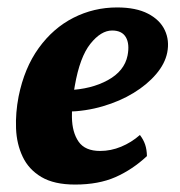

<svg xmlns="http://www.w3.org/2000/svg" viewBox="-20 -487 485 516"><path d="M181.6 9Q125.6 9 91.4 -11.2Q57.2 -31.4 41 -65.7Q24.7 -100 23.1 -142Q21.5 -184.1 30 -227.8Q45.5 -304.5 84.1 -357.9Q122.7 -411.4 177.3 -439.2Q232 -467 294.7 -467Q345.7 -467 377.9 -450.2Q410 -433.5 422.9 -405.9Q435.9 -378.3 429.4 -345.6Q423.4 -315.7 399.5 -287.7Q375.6 -259.6 339.1 -237.3Q302.5 -214.9 256.4 -201.4Q210.3 -187.8 159.5 -186.8L162.5 -244.7Q225.3 -247.1 269.8 -271.6Q314.4 -296 322.8 -337.8Q328.8 -368.8 318.3 -386.9Q307.8 -405 281.3 -405Q251.4 -405 222.9 -369.3Q194.5 -333.7 181.1 -256.7Q172.5 -212 173.3 -171.6Q174 -131.1 191.3 -106.2Q208.6 -81.3 249.2 -81.3Q277.9 -81.3 305.5 -92.7Q333.1 -104.1 356 -124.2Q365.5 -111.9 370 -98.6Q374.5 -85.4 374.9 -67.5Q336.1 -31.3 290.5 -11.1Q244.9 9 181.6 9Z"/></svg>

Font: Vollkorn
Style: Italic
Weight: 400
Italic angle: -11°
Designer: Friedrich Althausen
Foundry: Friedrich Althausen
Version: Version 5.001